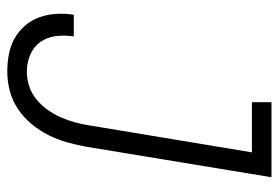

<svg xmlns="http://www.w3.org/2000/svg" viewBox="-142 -634 783 540"><g transform="rotate(90 250.0 -363.5)"><path d="M181 8Q156 8 132 3.5Q108 -1 87.5 -12.5Q67 -24 51.5 -42Q36 -60 28 -82.5Q20 -105 18.5 -129.5Q17 -154 21 -179H82Q78 -154 81 -129Q84 -104 97.5 -85Q111 -66 133.5 -56.5Q156 -47 181 -47Q201 -47 221.5 -53.5Q242 -60 259 -74Q276 -88 288.5 -105.5Q301 -123 309.5 -142.5Q318 -162 323.5 -182Q329 -202 332 -222L408 -680H267V-735H478L392 -213Q387 -186 379.5 -159.5Q372 -133 359.5 -108Q347 -83 328.5 -60.5Q310 -38 286 -22Q262 -6 235 1Q208 8 181 8Z"/></g></svg>

Font: Iosevka SS04 Light Oblique
Style: Regular
Weight: 300
Italic angle: -9°
Monospace: yes
Designer: Belleve Invis
Foundry: Belleve Invis
Version: Version 19.0.0; ttfautohint (v1.8.4)